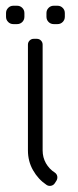

<svg xmlns="http://www.w3.org/2000/svg" viewBox="-20 -632 266 653"><path d="M75 -480V-120.5C75 -95.8 80.8 -73.2 92.5 -52.8C104.2 -32.2 119.5 -15.7 138.5 -3C143.2 0 148.2 0.9 153.8 -0.2C159.2 -1.4 163.5 -4.3 166.5 -9L172 -17.5C174.7 -22.2 175.6 -27.1 174.8 -32.2C173.9 -37.4 171.2 -41.7 166.5 -45C153.8 -53 143.8 -63.6 136.2 -76.8C128.8 -89.9 125 -104.5 125 -120.5V-480C125 -485.7 123.1 -490.4 119.2 -494.2C115.4 -498.1 110.7 -500 105 -500H95C89.3 -500 84.6 -498.1 80.8 -494.2C76.9 -490.4 75 -485.7 75 -480ZM0.5 -587.5V-575C0.5 -568 2.9 -562.1 7.8 -557.2C12.6 -552.4 18.5 -550 25.5 -550H38C45 -550 50.9 -552.4 55.8 -557.2C60.6 -562.1 63 -568 63 -575V-587.5C63 -594.5 60.6 -600.4 55.8 -605.2C50.9 -610.1 45 -612.5 38 -612.5H25.5C18.5 -612.5 12.6 -610.1 7.8 -605.2C2.9 -600.4 0.5 -594.5 0.5 -587.5ZM138 -587.5V-575C138 -568 140.4 -562.1 145.2 -557.2C150.1 -552.4 156 -550 163 -550H175.5C182.5 -550 188.4 -552.4 193.2 -557.2C198.1 -562.1 200.5 -568 200.5 -575V-587.5C200.5 -594.5 198.1 -600.4 193.2 -605.2C188.4 -610.1 182.5 -612.5 175.5 -612.5H163C156 -612.5 150.1 -610.1 145.2 -605.2C140.4 -600.4 138 -594.5 138 -587.5Z"/></svg>

Font: lerotica
Style: Regular
Weight: 400
Designer: defharo
Foundry: deFharo
Version: Version 1.001 2011